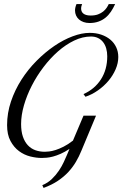

<svg xmlns="http://www.w3.org/2000/svg" viewBox="-20 -863 606 951"><path d="M393.6 -397Q448.7 -421.4 480 -470Q511.2 -518.6 511.2 -584Q511.2 -605 506.1 -623Q501 -641.1 490.7 -654.3Q480.5 -667.5 465.3 -674.8Q450.2 -682.1 430.7 -682.1Q389.2 -682.1 347.4 -662.1Q305.7 -642.1 267.3 -608.4Q229 -574.7 195.6 -530.8Q162.1 -486.8 137.5 -438.7Q112.8 -390.6 98.6 -341.3Q84.5 -292 84.5 -248.5Q84.5 -212.4 93.3 -186.5Q102.1 -160.6 117.7 -143.8Q133.3 -127 154.8 -119.1Q176.3 -111.3 202.1 -111.3Q210 -111.3 223.6 -112.8Q237.3 -114.3 255.1 -119.9Q272.9 -125.5 294.9 -136.5Q316.9 -147.5 341.3 -166.5L393.6 -290H455.6L383.3 -116.7Q371.6 -87.9 356 -61.3Q340.3 -34.7 318.4 -11Q296.4 12.7 266.6 32.7Q236.8 52.7 195.8 67.9L189.5 54.2Q216.8 43 237.1 23.4Q257.3 3.9 272 -18.1Q286.6 -40 296.1 -60.8Q305.7 -81.5 311.5 -95.2L324.2 -125.5Q301.3 -110.4 280.8 -101.3Q260.3 -92.3 242.7 -87.6Q225.1 -83 210.9 -81.8Q196.8 -80.6 186.5 -80.6Q159.7 -80.6 129.6 -88.1Q99.6 -95.7 74.2 -114.5Q48.8 -133.3 32 -164.6Q15.1 -195.8 15.1 -243.2Q15.1 -303.2 34.4 -360.4Q53.7 -417.5 86.2 -468.3Q118.7 -519 160.9 -561.5Q203.1 -604 248.5 -635Q293.9 -666 339.6 -683.1Q385.3 -700.2 424.3 -700.2Q455.6 -700.2 481.4 -691.4Q507.3 -682.6 526.1 -667Q544.9 -651.4 555.4 -629.4Q565.9 -607.4 565.9 -580.6Q565.9 -550.3 552.7 -519.8Q539.6 -489.3 517.1 -462.6Q494.6 -436 465.1 -415.3Q435.5 -394.5 403.3 -383.8ZM550.3 -842.8Q541 -822.3 529.3 -804.9Q517.6 -787.6 502.2 -775.1Q486.8 -762.7 467.3 -755.9Q447.8 -749 423.3 -749Q407.2 -749 394 -753.7Q380.9 -758.3 371.3 -766.6Q361.8 -774.9 356.7 -786.4Q351.6 -797.9 351.6 -811Q351.6 -825.7 358.9 -842.8H386.7Q384.8 -838.4 383.3 -832.5Q381.8 -826.7 381.8 -820.3Q381.8 -814 384 -807.9Q386.2 -801.8 391.6 -796.9Q397 -792 406 -789.1Q415 -786.1 429.2 -786.1Q450.2 -786.1 465.3 -791.7Q480.5 -797.4 491 -805.9Q501.5 -814.5 508.1 -824.2Q514.6 -834 518.6 -842.8H550.3Z"/></svg>

Font: Dynalight
Style: Regular
Weight: 400
Version: Version 1.000